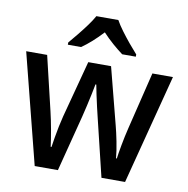

<svg xmlns="http://www.w3.org/2000/svg" viewBox="-84 -848 909 929"><g transform="rotate(10 370.5 -383.0)"><path d="M408 -277Q402 -300 395 -331.5Q388 -363 381.5 -392.5Q375 -422 372 -440H368Q365 -422 358.5 -392Q352 -362 345 -330.5Q338 -299 332 -276L261 0H147L10 -540H113L176 -275Q186 -233 194.5 -185.5Q203 -138 207 -105H211Q214 -125 218.5 -152.5Q223 -180 229 -209Q235 -238 241 -261L315 -540H427L499 -261Q507 -231 516 -186Q525 -141 528 -105H532Q535 -129 543 -172.5Q551 -216 561 -257L630 -540H731L591 0H475ZM423 -766Q435 -744 455 -717Q475 -690 496.5 -664Q518 -638 537 -617V-606H470Q447 -623 420.5 -646Q394 -669 369 -696Q317 -640 268 -606H203V-617Q221 -638 242.5 -664.5Q264 -691 283.5 -717.5Q303 -744 315 -766Z"/></g></svg>

Font: Noto Sans Malayalam SemiCondensed Medium
Style: Regular
Weight: 500
Width: 4
Designer: Jelle Bosma - Monotype Design Team
Foundry: Monotype Imaging Inc.
Version: Version 2.104; ttfautohint (v1.8.4.7-5d5b)